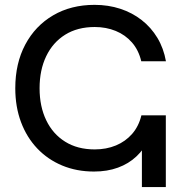

<svg xmlns="http://www.w3.org/2000/svg" viewBox="-20 -759 738 779"><path d="M361.3 -63Q291 -63 232.4 -87.4Q173.8 -111.8 131.1 -156.7Q88.4 -201.7 65.2 -263.7Q42 -325.7 42 -400.9Q42 -502 82.5 -578.1Q123 -654.3 195.6 -696.8Q268.1 -739.3 363.8 -739.3Q419.4 -739.3 468 -723.4Q516.6 -707.5 554.9 -677.5Q593.3 -647.5 618.7 -605.2Q644 -563 653.3 -510.3H553.2Q542.5 -555.7 515.4 -586.7Q488.3 -617.7 449.5 -633.5Q410.6 -649.4 364.3 -649.4Q294.4 -649.4 244.4 -618.2Q194.3 -586.9 167.5 -531Q140.6 -475.1 140.6 -400.9Q140.6 -327.1 167.5 -271.2Q194.3 -215.3 244.4 -184.1Q294.4 -152.8 364.3 -152.8Q411.6 -152.8 450.4 -168.9Q489.3 -185.1 516.1 -215.8Q543 -246.6 553.7 -291H616.7Q606.4 -238.3 585.7 -196Q564.9 -153.8 533.4 -124.3Q502 -94.7 458.7 -78.9Q415.5 -63 361.3 -63ZM555.7 0V-291H652.8V0Z"/></svg>

Font: Inter Cardless Display
Style: Regular
Weight: 400
Designer: Rasmus Andersson
Foundry: rsms
Version: Version 4.001;git-9221beed3